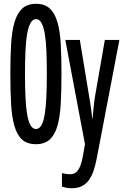

<svg xmlns="http://www.w3.org/2000/svg" viewBox="-20 -745 645 1005"><path d="M301.8 -357.9Q301.8 -269 297.9 -200.4Q293.9 -131.8 280.3 -85.2Q266.6 -38.6 240 -14.4Q213.4 9.8 168 9.8Q122.6 9.8 95.9 -14.2Q69.3 -38.1 55.7 -85Q42 -131.8 38.1 -200.7Q34.2 -269.5 34.2 -358.9Q34.2 -445.3 38.1 -513.4Q42 -581.5 55.9 -628.7Q69.8 -675.8 96.4 -700.4Q123 -725.1 168.9 -725.1Q214.4 -725.1 240.7 -700.4Q267.1 -675.8 280.8 -628.7Q294.4 -581.5 298.1 -513.2Q301.8 -444.8 301.8 -357.9ZM110.8 -357.9Q110.8 -291 113.3 -237.5Q115.7 -184.1 122.1 -146.7Q128.4 -109.4 139.6 -89.6Q150.9 -69.8 168 -69.8Q185.5 -69.8 196.8 -89.6Q208 -109.4 214.1 -146.7Q220.2 -184.1 222.7 -237.5Q225.1 -291 225.1 -357.9Q225.1 -425.3 222.9 -478.5Q220.7 -531.7 214.4 -568.6Q208 -605.5 197 -625.2Q186 -645 168.9 -645Q151.4 -645 140.1 -625.2Q128.9 -605.5 122.3 -568.6Q115.7 -531.7 113.3 -478.5Q110.8 -425.3 110.8 -357.9ZM321.8 -536.1H397.9L446.8 -238.8Q448.7 -227.5 450.9 -213.9Q453.1 -200.2 455.3 -185.3Q457.5 -170.4 459.5 -155Q461.4 -139.6 462.9 -125H464.8Q465.8 -137.2 467 -152.3Q468.3 -167.5 470 -183.1Q471.7 -198.7 473.4 -213.4Q475.1 -228 477.1 -238.8L528.8 -536.1H605L486.8 82Q479.5 120.1 469.5 149.4Q459.5 178.7 444.3 199Q429.2 219.2 407.7 229.7Q386.2 240.2 356 240.2Q337.9 240.2 326.2 237.5Q314.5 234.9 304.2 231.9V161.1Q314 163.6 325.4 165.3Q336.9 167 349.1 167Q373 167 388.4 145.8Q403.8 124.5 413.1 76.2L424.8 9.8Z"/></svg>

Font: WenQuanYi Micro Hei Mono
Style: Regular
Weight: 400
Foundry: Ascender Corporation
Version: Version 0.2.0-beta